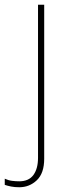

<svg xmlns="http://www.w3.org/2000/svg" viewBox="-70 -548 297 808"><path d="M11 240Q-8 240 -23 237Q-38 234 -50 230V204Q-35 211 -19.5 213Q-4 215 11 215Q51 215 70.5 188.5Q90 162 90 116V-528H116V120Q116 181 85 210.5Q54 240 11 240Z"/></svg>

Font: Noto Sans Devanagari Thin
Style: Regular
Weight: 100
Designer: Jelle Bosma - Monotype Design Team
Foundry: Monotype Imaging Inc.
Version: Version 2.004; ttfautohint (v1.8.4.7-5d5b)